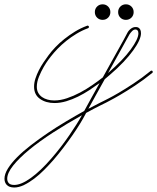

<svg xmlns="http://www.w3.org/2000/svg" viewBox="-172 -463 712 870"><path d="M-108.1 386.7Q-130.9 386.1 -141.3 375Q-151.7 363.9 -151.7 347Q-151.7 325.5 -136.1 300.5Q-120.4 275.4 -93.8 248.7Q-67.1 222 -31.2 194.3Q4.6 166.7 44.6 139.6Q84.6 112.6 127.3 87.2Q169.9 61.8 209.6 39.7Q220.7 20.2 238.9 -13.7Q257.2 -47.5 279.3 -86.6Q257.8 -71 233.1 -54.7Q208.3 -38.4 182 -25.4Q155.6 -12.4 128.3 -4.2Q100.9 3.9 74.9 3.9Q35.8 3.9 9.1 -15Q-17.6 -33.9 -17.6 -70.3Q-17.6 -88.5 -11.4 -107.4Q-5.2 -126.3 4.2 -144.9Q13.7 -163.4 25.4 -180.7Q37.1 -197.9 48.2 -212.9Q60.5 -229.8 78.8 -249Q97 -268.2 119.5 -286.1Q141.9 -304 168 -320Q194 -335.9 222.7 -346.4Q223.3 -346.4 223.6 -346.7Q224 -347 224.6 -347Q227.2 -347 229.2 -345.1Q231.1 -343.1 231.1 -341.1Q231.1 -336.6 227.2 -335.3Q199.2 -324.9 174.5 -309.9Q149.7 -294.9 128.3 -277.7Q106.8 -260.4 89.2 -242.2Q71.6 -224 57.9 -206.4Q57.3 -205.7 47.5 -192.7Q37.8 -179.7 26 -159.5Q14.3 -139.3 4.6 -115.6Q-5.2 -91.8 -5.2 -69.7Q-5.2 -54 1.3 -42.3Q7.8 -30.6 18.6 -23.1Q29.3 -15.6 43.6 -11.7Q57.9 -7.8 73.6 -7.8Q101.6 -7.8 131.5 -17.9Q161.5 -28 190.8 -43.6Q220.1 -59.2 246.4 -77.5Q272.8 -95.7 293.6 -112Q311.2 -143.9 329.1 -176.1Q347 -208.3 362.3 -235.7Q377.6 -263 388.7 -283.2Q399.7 -303.4 404.3 -312.5Q409.5 -323.6 419.9 -332Q430.3 -340.5 442.1 -340.5Q443.4 -340.5 447.6 -340.2Q451.8 -339.8 456.1 -337.2Q460.3 -334.6 463.5 -328.8Q466.8 -322.9 466.8 -311.8Q466.8 -298.2 458 -278.6Q449.2 -259.1 431.6 -234.7Q414.1 -210.3 387.4 -182Q360.7 -153.6 324.9 -123Q319.7 -118.5 314.1 -113.9Q308.6 -109.4 302.7 -104.2Q281.2 -65.1 261.4 -29.9Q241.5 5.2 228.5 29.9Q261.7 12.4 282.2 2Q302.7 -8.5 303.4 -8.5Q303.4 -8.5 320.6 -17.3Q337.9 -26 366.2 -42.6Q394.5 -59.2 432.3 -84Q470.1 -108.7 511.1 -141.9Q513.7 -143.2 515 -143.2Q516.9 -143.2 518.6 -141.3Q520.2 -139.3 520.2 -137.4Q520.2 -133.5 518.2 -132.8Q477.2 -99.6 439.5 -74.9Q401.7 -50.1 372.7 -33.2Q343.8 -16.3 326.5 -7.5Q309.2 1.3 308.6 2Q303.4 4.6 280.3 16Q257.2 27.3 218.1 48.8Q217.4 50.1 216.8 51.4Q216.1 52.7 215.5 54Q205.7 72.9 190.8 97.3Q175.8 121.7 156.9 149.1Q138 176.4 115.9 205.4Q93.8 234.4 69.7 262.4Q50.8 283.9 29 306Q7.2 328.1 -16.3 346Q-39.7 363.9 -63.2 375.3Q-86.6 386.7 -108.1 386.7ZM199.2 59.2Q130.2 97.7 68.7 137.4Q7.2 177.1 -39.1 215.2Q-85.3 253.3 -112.3 287.1Q-139.3 321 -139.3 347Q-139.3 358.7 -132.2 366.9Q-125 375 -107.4 375Q-76.2 375 -32.2 343.4Q11.7 311.8 61.2 254.6Q83.3 229.2 103.8 202.5Q124.3 175.8 141.9 150.1Q159.5 124.3 174.2 101.2Q188.8 78.1 199.2 59.2ZM414.7 -307.3Q410.2 -299.5 400.7 -282.2Q391.3 -265 378.3 -241.5Q365.2 -218.1 349.6 -189.8Q334 -161.5 317.7 -132.2Q385.4 -190.8 420.2 -238.6Q455.1 -286.5 455.1 -311.8Q455.1 -321 451.2 -325.2Q447.3 -329.4 442.1 -329.4Q433.6 -329.4 426.4 -321.9Q419.3 -314.5 414.7 -307.3ZM328.1 -408.2Q328.1 -393.2 318 -383.1Q307.9 -373 293 -373Q278 -373 267.9 -383.1Q257.8 -393.2 257.8 -408.2Q257.8 -423.2 267.9 -433.3Q278 -443.4 293 -443.4Q307.9 -443.4 318 -433.3Q328.1 -423.2 328.1 -408.2ZM433.6 -408.2Q433.6 -393.2 423.5 -383.1Q413.4 -373 398.4 -373Q383.5 -373 373.4 -383.1Q363.3 -393.2 363.3 -408.2Q363.3 -423.2 373.4 -433.3Q383.5 -443.4 398.4 -443.4Q413.4 -443.4 423.5 -433.3Q433.6 -423.2 433.6 -408.2Z"/></svg>

Font: League Script
Style: League Script
Weight: 400
Foundry: Haley Fiege
Version: Version 1.001